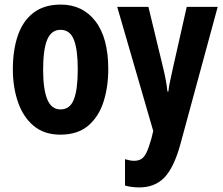

<svg xmlns="http://www.w3.org/2000/svg" viewBox="-20 -577 972 837"><path d="M452 -275Q452 -199 431.5 -134Q411 -69 365 -29.5Q319 10 243 10Q172 10 126 -29Q80 -68 58 -133Q36 -198 36 -275Q36 -358 57.5 -421.5Q79 -485 125.5 -521Q172 -557 245 -557Q340 -557 396 -484.5Q452 -412 452 -275ZM168 -273Q168 -188 186 -144Q204 -100 244 -100Q285 -100 302 -143.5Q319 -187 319 -275Q319 -361 302 -404Q285 -447 244 -447Q204 -447 186 -404.5Q168 -362 168 -273ZM491 -547H627L691 -282Q705 -225 710 -178H714Q716 -198 721.5 -223.5Q727 -249 734 -281L794 -547H929L766 53Q738 154 696.5 197Q655 240 587 240Q571 240 555.5 238Q540 236 525 232V117Q535 120 545 122Q555 124 564 124Q584 124 596.5 116Q609 108 619 87Q629 66 640 27L648 -6Z"/></svg>

Font: Noto Sans ExtraCondensed
Style: Bold
Weight: 700
Width: 2
Designer: Monotype Design Team
Foundry: Monotype Imaging Inc.
Version: Version 2.013; ttfautohint (v1.8.4.7-5d5b)